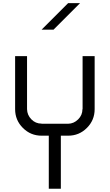

<svg xmlns="http://www.w3.org/2000/svg" viewBox="-20 -853 694 1207"><path d="M362.5 0V333.3H286.7V0H241.7Q172.5 0 123.8 -48.8Q75 -97.5 75 -166.7V-500H150V-166.7Q150.8 -130 177.1 -102.9Q203.3 -75.8 241.7 -75.8V-75H408.3Q444.2 -75.8 471.2 -102.5Q498.3 -129.2 498.3 -166.7H499.2V-500H575V-166.7Q575 -97.5 526.2 -48.8Q477.5 0 408.3 0ZM483.3 -833.3Q415.8 -765 316.7 -666.7H241.7L408.3 -833.3Z"/></svg>

Font: 0xA000-Squarish
Style: Squareish
Weight: 400
Version: Version 0.1